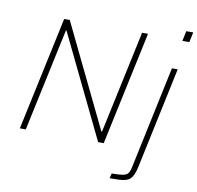

<svg xmlns="http://www.w3.org/2000/svg" viewBox="-98 -844 1175 1145"><g transform="rotate(10 490.0 -271.5)"><path d="M61 0 208 -688H242L543 -66H547L680 -688H716L569 0H535L234 -622H230L97 0ZM925 -682 938 -743H980L967 -682ZM640 200 647 170Q691 170 713.5 166Q736 162 745.5 150Q755 138 760 113L892 -510H927L797 103Q791 131 783 149.5Q775 168 763.5 178.5Q752 189 735 193.5Q718 198 695 199Q672 200 640 200Z"/></g></svg>

Font: Saira Thin Thin
Style: Italic
Weight: 250
Italic angle: -12°
Version: Version 1.101